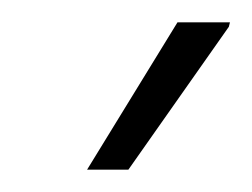

<svg xmlns="http://www.w3.org/2000/svg" viewBox="-20 -743 226 172"><path d="M58 -591 139 -723H186L185 -719L95 -591Z"/></svg>

Font: Archivo ExtraCondensed Thin
Style: Italic
Weight: 250
Width: 2
Italic angle: -10°
Designer: Hector Gatti
Foundry: Omnibus-Type
Version: Version 2.001